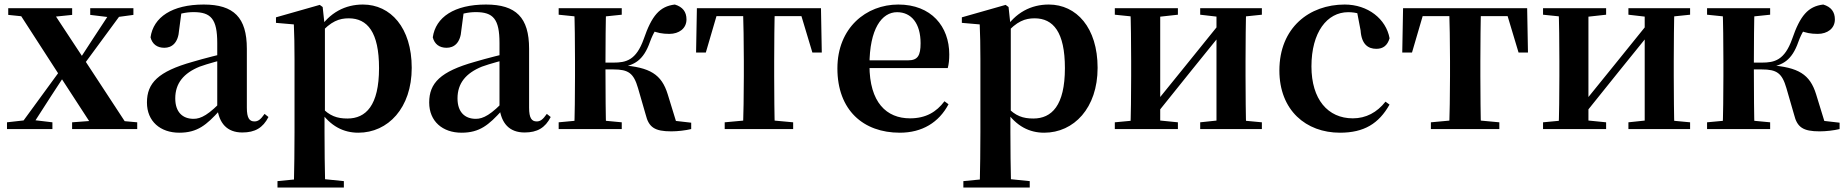

<svg xmlns="http://www.w3.org/2000/svg" viewBox="-20 -572 8185 851"><path d="M11 0H212.3V-29.9L128.6 -39.9H99.5L11 -29.9ZM56.7 0H112.4L206.3 -146L301.5 -291.7H306.2L284.4 -311.7ZM299.6 0H588.2V-29.9L474.6 -40.2H437.4L299.6 -29.9ZM318.1 -239.8 535.7 -535.7H481L391.3 -399.1L301.8 -261.5H296.2ZM398.1 0H555.5L349 -315.2L203.8 -535.7H51.1L247.7 -231.4ZM16.5 -506 125.2 -494.8H191.7L299.8 -506V-535.7H16.5ZM379.9 -506 466 -495.5H494.2L571.3 -506V-535.7H379.9Z M774.6 16.2C855.4 16.2 895.5 -18.5 953.7 -82.4H988.8L973.3 -135.5C905.4 -62.3 870.2 -45.3 838 -45.3C789.3 -45.3 756.8 -75.1 756.8 -135.9C756.8 -202.7 793.7 -247.7 865.1 -276.7C900.3 -289.6 958.3 -304.9 1012 -318.9V-344.4C958.7 -331.6 885.3 -313.4 833.4 -297.9C681 -255.1 631.3 -204.1 631.3 -117.6C631.3 -33.9 691.1 16.2 774.6 16.2ZM1054.1 15.2C1110.2 15.2 1145.5 -5.4 1169.9 -53.4L1152.7 -67.2C1134.5 -41.2 1123.3 -33.8 1107.7 -33.8C1085.7 -33.8 1074.1 -48.4 1074.1 -94.8V-356.2C1074.1 -494.2 1016.2 -551.9 883.1 -551.9C742.4 -551.9 659.8 -495.7 647.2 -406.5C654.9 -376.3 676.6 -360.2 708.3 -360.2C741.7 -360.2 770.1 -381.6 773.9 -439.2L784.1 -516.3L721.8 -491.2C769.9 -510.9 803.8 -518.3 838 -518.3C915.1 -518.3 942.9 -487.8 942.9 -381.4V-94C951 -26.4 985.7 15.2 1054.1 15.2Z M1209.9 259.3H1504.1V230.8L1398.4 220.1H1319L1209.9 230.8ZM1282.4 259.3H1421.4C1419.4 175.6 1418.4 83.5 1418.4 13V-63L1420.1 -75.6V-455L1418.8 -460.8L1410.2 -540.9L1397.2 -550.4L1203.2 -495.2V-470.7L1282.4 -463.8C1284.4 -415.2 1285.4 -374.7 1285.4 -308.7V13.8C1285.4 83.8 1284.4 175.6 1282.4 259.3ZM1568.1 16.2C1699.8 16.2 1804.9 -93.2 1804.9 -271.4C1804.9 -449.4 1711.1 -551.9 1588.6 -551.9C1511.5 -551.9 1440.6 -517.8 1390.5 -437.5H1382.1L1397 -421.1C1446.8 -478.5 1484.2 -490.8 1525.6 -490.8C1608.6 -490.8 1660 -429.4 1660 -270.1C1660 -103.7 1601.1 -46.7 1520.1 -46.7C1474.2 -46.7 1440.8 -57.7 1403.6 -97.8L1385.1 -82.3H1397.3C1445 -11.6 1503.6 16.2 1568.1 16.2Z M2025.6 16.2C2106.4 16.2 2146.5 -18.5 2204.7 -82.4H2239.8L2224.3 -135.5C2156.4 -62.3 2121.2 -45.3 2089 -45.3C2040.3 -45.3 2007.8 -75.1 2007.8 -135.9C2007.8 -202.7 2044.7 -247.7 2116.1 -276.7C2151.3 -289.6 2209.3 -304.9 2263 -318.9V-344.4C2209.7 -331.6 2136.3 -313.4 2084.4 -297.9C1932 -255.1 1882.3 -204.1 1882.3 -117.6C1882.3 -33.9 1942.1 16.2 2025.6 16.2ZM2305.1 15.2C2361.2 15.2 2396.5 -5.4 2420.9 -53.4L2403.7 -67.2C2385.5 -41.2 2374.3 -33.8 2358.7 -33.8C2336.7 -33.8 2325.1 -48.4 2325.1 -94.8V-356.2C2325.1 -494.2 2267.2 -551.9 2134.1 -551.9C1993.4 -551.9 1910.8 -495.7 1898.2 -406.5C1905.9 -376.3 1927.6 -360.2 1959.3 -360.2C1992.7 -360.2 2021.1 -381.6 2024.9 -439.2L2035.1 -516.3L1972.8 -491.2C2020.9 -510.9 2054.8 -518.3 2089 -518.3C2166.1 -518.3 2193.9 -487.8 2193.9 -381.4V-94C2202 -26.4 2236.7 15.2 2305.1 15.2Z M2456.2 0H2735.8V-29.9L2627.6 -40.2H2566L2456.2 -29.9ZM2456.2 -506.8 2566 -495.5H2627.6L2735.8 -506.8V-535.7H2456.2ZM2524.9 0H2666.6C2664.6 -50.2 2663.6 -165.3 2663.6 -269.3V-289.8C2663.6 -370.2 2664.6 -485.5 2666.6 -535.7H2524.9C2527.6 -485.5 2528.6 -370.2 2528.6 -301.2V-234.8C2528.6 -165.3 2527.6 -50.2 2524.9 0ZM2841.8 -64.1C2855.5 -7.8 2881.7 10.2 2955.2 10.2C2983.4 10.2 3018.2 6.2 3043.6 0V-28.2L2888.7 -46L2983.3 -11.8L2939.6 -153.9C2912.2 -242.5 2861.6 -273.9 2733.4 -283.3L2731.2 -273.1C2790.6 -283.3 2831.7 -303.1 2861 -386.8C2876.4 -428.6 2889.9 -447.4 2917.8 -479.7L2867 -436.9C2893.5 -426.6 2914.7 -421.8 2946.7 -421.8C2989.4 -421.8 3022.7 -445.6 3022.7 -485.9C3022.7 -519.3 3006.1 -541.5 2971.1 -551.9C2903.8 -543.9 2868.7 -502.4 2833.3 -399.3C2799.7 -304.6 2754.7 -294.5 2698.8 -294.5H2595.9V-264.3H2698.4C2765.5 -264.3 2788.5 -247.9 2807.9 -181.4Z M3065.2 -339.1H3108.4L3165.5 -534.2L3099.6 -500.4H3588L3522.1 -534.2L3580.7 -339.1H3622.4L3618.8 -535.7H3068.8ZM3192.1 0H3495.5V-29.9L3384.6 -40.2H3303.7L3192.1 -29.9ZM3273.2 0H3414.4C3412.4 -50.2 3411.4 -165.3 3411.4 -234.8V-301.2C3411.4 -370.2 3412.4 -485.5 3414.4 -535.7H3273.2C3275.2 -485.5 3276.9 -370.2 3276.9 -301.2V-234.8C3276.9 -165.3 3275.2 -50.2 3273.2 0Z M3968.2 16.2C4067.4 16.2 4141.6 -29.4 4184.1 -109.9L4166.2 -123.2C4130.5 -75.9 4084.1 -47.5 4013.4 -47.5C3909.6 -47.5 3833.7 -117.3 3833.7 -282.7C3833.7 -444.8 3888.5 -518 3956.1 -518C4019.5 -518 4060.3 -468.1 4060.3 -380.4C4060.3 -325.7 4047.6 -304.6 4005.4 -304.6H3750.1V-270.2H4180.7C4185.4 -288.1 4187.4 -306.2 4187.4 -330.9C4187.4 -454.7 4107.8 -551.9 3961.4 -551.9C3819.3 -551.9 3691.6 -448.8 3691.6 -268.8C3691.6 -83.9 3806.3 16.2 3968.2 16.2Z M4249.9 259.3H4544.1V230.8L4438.4 220.1H4359L4249.9 230.8ZM4322.4 259.3H4461.4C4459.4 175.6 4458.4 83.5 4458.4 13V-63L4460.1 -75.6V-455L4458.8 -460.8L4450.2 -540.9L4437.2 -550.4L4243.2 -495.2V-470.7L4322.4 -463.8C4324.4 -415.2 4325.4 -374.7 4325.4 -308.7V13.8C4325.4 83.8 4324.4 175.6 4322.4 259.3ZM4608.1 16.2C4739.8 16.2 4844.9 -93.2 4844.9 -271.4C4844.9 -449.4 4751.1 -551.9 4628.6 -551.9C4551.5 -551.9 4480.6 -517.8 4430.5 -437.5H4422.1L4437 -421.1C4486.8 -478.5 4524.2 -490.8 4565.6 -490.8C4648.6 -490.8 4700 -429.4 4700 -270.1C4700 -103.7 4641.1 -46.7 4560.1 -46.7C4514.2 -46.7 4480.8 -57.7 4443.6 -97.8L4425.1 -82.3H4437.3C4485 -11.6 4543.6 16.2 4608.1 16.2Z M4921.2 0H5200.8V-29.9L5098.4 -40.2H5030L4921.2 -29.9ZM5299.6 0H5573V-29.9L5464.3 -40.2H5396.5L5299.6 -29.9ZM4989.9 0H5122.4V-535.7H4989.9C4992.6 -485.5 4993.6 -370.2 4993.6 -301.2V-234.8C4993.6 -165.3 4992.6 -50.2 4989.9 0ZM5093.7 -51.6 5259.2 -257.7 5423.5 -460.9H5447.7L5400 -485.4L5229.6 -274.4L5070.4 -77.8H5045.4ZM5371.8 0H5503.6C5501.6 -50.2 5500.6 -165.3 5500.6 -234.8V-301.2C5500.6 -370.2 5501.6 -485.5 5503.6 -535.7H5371.8ZM4921.2 -506.8 5031 -495.5H5098.7L5200.8 -506.8V-535.7H4921.2ZM5299.6 -506.8 5396.8 -495.5H5464.5L5573 -506.8V-535.7H5299.6Z M5919.1 16.2C6026.1 16.2 6091.4 -24.3 6138.8 -108.4L6120.9 -121.4C6083.4 -73.9 6034.7 -47.5 5976.2 -47.5C5865.4 -47.5 5792.7 -131.7 5792.7 -277.6C5792.7 -429.2 5862 -518 5955.6 -518C5991 -518 6022.3 -508.7 6060.7 -486.3L5992.8 -530.1L6010.6 -436.8C6014.7 -376.1 6043.2 -355.6 6080.4 -355.6C6110.3 -355.6 6129.6 -370.4 6139 -402.4C6123.5 -488.1 6043 -551.9 5940 -551.9C5783.7 -551.9 5650.6 -449.7 5650.6 -259.7C5650.6 -82.8 5768.9 16.2 5919.1 16.2Z M6195.2 -339.1H6238.4L6295.5 -534.2L6229.6 -500.4H6718L6652.1 -534.2L6710.7 -339.1H6752.4L6748.8 -535.7H6198.8ZM6322.1 0H6625.5V-29.9L6514.6 -40.2H6433.7L6322.1 -29.9ZM6403.2 0H6544.4C6542.4 -50.2 6541.4 -165.3 6541.4 -234.8V-301.2C6541.4 -370.2 6542.4 -485.5 6544.4 -535.7H6403.2C6405.2 -485.5 6406.9 -370.2 6406.9 -301.2V-234.8C6406.9 -165.3 6405.2 -50.2 6403.2 0Z M6819.2 0H7098.8V-29.9L6996.4 -40.2H6928L6819.2 -29.9ZM7197.6 0H7471V-29.9L7362.3 -40.2H7294.5L7197.6 -29.9ZM6887.9 0H7020.4V-535.7H6887.9C6890.6 -485.5 6891.6 -370.2 6891.6 -301.2V-234.8C6891.6 -165.3 6890.6 -50.2 6887.9 0ZM6991.7 -51.6 7157.2 -257.7 7321.5 -460.9H7345.7L7298 -485.4L7127.6 -274.4L6968.4 -77.8H6943.4ZM7269.8 0H7401.6C7399.6 -50.2 7398.6 -165.3 7398.6 -234.8V-301.2C7398.6 -370.2 7399.6 -485.5 7401.6 -535.7H7269.8ZM6819.2 -506.8 6929 -495.5H6996.7L7098.8 -506.8V-535.7H6819.2ZM7197.6 -506.8 7294.8 -495.5H7362.5L7471 -506.8V-535.7H7197.6Z M7546.2 0H7825.8V-29.9L7717.6 -40.2H7656L7546.2 -29.9ZM7546.2 -506.8 7656 -495.5H7717.6L7825.8 -506.8V-535.7H7546.2ZM7614.9 0H7756.6C7754.6 -50.2 7753.6 -165.3 7753.6 -269.3V-289.8C7753.6 -370.2 7754.6 -485.5 7756.6 -535.7H7614.9C7617.6 -485.5 7618.6 -370.2 7618.6 -301.2V-234.8C7618.6 -165.3 7617.6 -50.2 7614.9 0ZM7931.8 -64.1C7945.5 -7.8 7971.7 10.2 8045.2 10.2C8073.4 10.2 8108.2 6.2 8133.6 0V-28.2L7978.7 -46L8073.3 -11.8L8029.6 -153.9C8002.2 -242.5 7951.6 -273.9 7823.4 -283.3L7821.2 -273.1C7880.6 -283.3 7921.7 -303.1 7951 -386.8C7966.4 -428.6 7979.9 -447.4 8007.8 -479.7L7957 -436.9C7983.5 -426.6 8004.7 -421.8 8036.7 -421.8C8079.4 -421.8 8112.7 -445.6 8112.7 -485.9C8112.7 -519.3 8096.1 -541.5 8061.1 -551.9C7993.8 -543.9 7958.7 -502.4 7923.3 -399.3C7889.7 -304.6 7844.7 -294.5 7788.8 -294.5H7685.9V-264.3H7788.4C7855.5 -264.3 7878.5 -247.9 7897.9 -181.4Z"/></svg>

Font: Source Han Serif CN VF
Style: Regular
Weight: 250
Designer: Ryoko NISHIZUKA 西塚涼子 (kana & ideographs); Frank Grießhammer (Latin, Greek & Cyrillic); Wenlong ZHANG 张文龙 (bopomofo); San
Foundry: Adobe
Version: Version 2.002;hotconv 1.1.0;makeotfexe 2.6.0